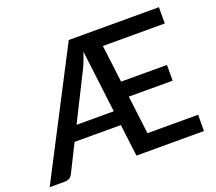

<svg xmlns="http://www.w3.org/2000/svg" viewBox="-127 -884 1179 1049"><g transform="rotate(-20 462.0 -360.0)"><path d="M464 -270 419.5 -632.5Q404 -585 388 -550.5L247.5 -270ZM890.5 -94.5 890 0H497.5L474.5 -186H205.5L126 -27Q120.5 -14.5 109.2 -7.2Q98 0 82 0H-7L366 -720H890V-625.5H530L557 -408.5H823.5V-317H568.5L596 -94.5Z"/></g></svg>

Font: LatoLatin Semibold
Style: Regular
Weight: 600
Designer: Lukasz Dziedzic with Adam Twardoch and Botio Nikoltchev
Foundry: tyPoland Lukasz Dziedzic
Version: Version 2.015; 2015-08-06; http://www.latofonts.com/